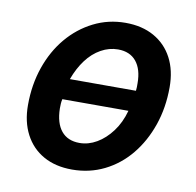

<svg xmlns="http://www.w3.org/2000/svg" viewBox="-66 -603 697 684"><g transform="rotate(10 282.0 -261.0)"><path d="M237 13Q177 13 133.5 -11.5Q90 -36 66.5 -81Q43 -126 43 -186Q43 -260 65 -323.5Q87 -387 126.5 -434Q166 -481 219.5 -508Q273 -535 335 -535Q395 -535 438.5 -510.5Q482 -486 505.5 -441.5Q529 -397 529 -336Q529 -262 507 -198.5Q485 -135 446 -87.5Q407 -40 353.5 -13.5Q300 13 237 13ZM247 -85Q279 -85 309 -102.5Q339 -120 363 -152Q387 -184 399 -228H160Q158 -220 157.5 -211.5Q157 -203 157 -194Q158 -141 181 -113Q204 -85 247 -85ZM174 -303H413Q414 -310 414 -316.5Q414 -323 414 -330Q414 -381 391 -409Q368 -437 325 -437Q293 -437 263.5 -420.5Q234 -404 211.5 -374Q189 -344 174 -303Z"/></g></svg>

Font: Ubuntu Sans SemiBold
Style: Italic
Weight: 600
Italic angle: -13.5°
Designer: Dalton Maag Ltd
Foundry: Dalton Maag Ltd
Version: Version 1.006